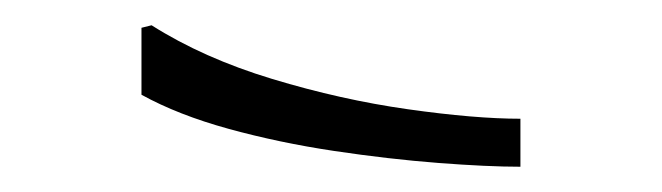

<svg xmlns="http://www.w3.org/2000/svg" viewBox="-20 -880 524 152"><path d="M100 -860Q141 -834 195.5 -817.5Q250 -801 303 -793.5Q356 -786 392 -786V-748Q366 -748 327 -751Q288 -754 244.5 -760.5Q201 -767 161 -778Q121 -789 92 -805V-858Z"/></svg>

Font: Phudu SemiBold
Style: Regular
Weight: 600
Version: Version 1.005;gftools[0.9.23]